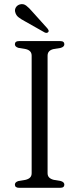

<svg xmlns="http://www.w3.org/2000/svg" viewBox="-20 -896 378 916"><path d="M207 -70Q207 -56.5 214.8 -49Q222.5 -41.5 236.5 -38L269.5 -32.5Q287 -27.5 287 -15Q287 -8 282.2 -4Q277.5 0 267 0H71Q61 0 56 -4Q51 -8 51 -15Q51 -27.5 68.5 -32.5L101.5 -38Q116 -41.5 123.5 -49Q131 -56.5 131 -70V-630Q131 -643.5 123.5 -651.2Q116 -659 102 -662L68.5 -667.5Q51 -672.5 51 -685Q51 -692 56 -696Q61 -700 71 -700H267Q277.5 -700 282.2 -696Q287 -692 287 -685Q287 -672.5 269.5 -667.5L236 -662Q222 -659 214.5 -651.2Q207 -643.5 207 -630ZM135 -839.5 206.5 -760Q210 -755.5 211.8 -751Q213.5 -746.5 210 -743Q207.5 -739.5 202.5 -739.2Q197.5 -739 193.5 -741L97 -795.5Q80 -804.5 68.2 -813.8Q56.5 -823 53 -837Q49 -848.5 55.2 -859.8Q61.5 -871 75 -875Q91.5 -879.5 105 -869.2Q118.5 -859 135 -839.5Z"/></svg>

Font: Fraunces 48pt Soft Wonky Light
Style: Regular
Weight: 300
Version: Version 1.000;[b76b70a41]